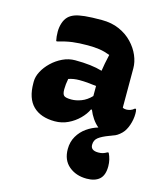

<svg xmlns="http://www.w3.org/2000/svg" viewBox="-118 -639 836 977"><g transform="rotate(15 300.0 -150.0)"><path d="M515 -354V-147Q522 -142 534 -142Q544 -142 555 -145.5Q566 -149 576 -158H582Q584 -151 584.5 -146Q585 -141 585 -133Q585 -103 574.5 -72.5Q564 -42 547 -25Q525 -3 503 3Q499 5 494.5 6.5Q490 8 485 10Q450 23 431.5 37Q413 51 413 76Q413 106 453 106Q467 106 477 103Q487 100 499 93H505Q521 125 521 161Q521 208 497.5 229Q474 250 430 250Q374 250 336.5 218.5Q299 187 299 129Q299 91 316.5 61Q334 31 362 11.5Q390 -8 421 -17Q403 -32 389 -52.5Q375 -73 366 -96H361Q349 -70 324.5 -45.5Q300 -21 267.5 -5.5Q235 10 198 10Q124 10 83.5 -29.5Q43 -69 43 -150V-158Q43 -184 57.5 -211.5Q72 -239 97 -263Q122 -287 153.5 -302Q185 -317 219 -317Q306 -317 362 -300Q367 -336 379 -388Q350 -399 323 -403Q296 -407 261 -407Q215 -407 181 -402.5Q147 -398 106 -386H100Q95 -408 95 -435Q95 -458 102 -480Q109 -502 123 -516Q135 -528 154.5 -535.5Q174 -543 208 -546.5Q242 -550 297 -550Q349 -550 389.5 -532Q430 -514 458 -484.5Q486 -455 500.5 -421Q515 -387 515 -354ZM203 -159Q203 -135 212 -127Q221 -119 251 -119Q276 -119 303.5 -129.5Q331 -140 355 -165V-218Q306 -225 266 -225Q235 -225 209 -216Q203 -186 203 -161Z"/></g></svg>

Font: Recursive Sn Csl St XBd
Style: Regular
Weight: 800
Version: Version 1.085;hotconv 1.1.0;makeotfexe 2.6.0; ttfautohint (v